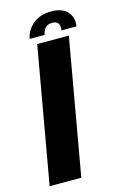

<svg xmlns="http://www.w3.org/2000/svg" viewBox="-126 -743 497 791"><g transform="rotate(-15 123.0 -347.0)"><path d="M-16 0 86 -579H221L119 0ZM176.5 -694Q223.5 -694 245.5 -668.8Q267.5 -643.5 261 -607.5H197Q203.5 -647.5 168.5 -647.5Q148.5 -647.5 138.8 -637Q129 -626.5 125.5 -607.5H61.5Q68 -643.5 98 -668.8Q128 -694 176.5 -694Z"/></g></svg>

Font: Anybody SemiBold
Style: Italic
Weight: 600
Italic angle: -10°
Designer: Tyler Finck
Foundry: Etcetera Type Company
Version: Version 1.010; ttfautohint (v1.8.3) -l 8 -r 50 -G 200 -x 14 